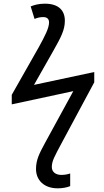

<svg xmlns="http://www.w3.org/2000/svg" viewBox="-20 -785 566 1045"><path d="M294 240C318 240 343 236 362 228V159C351 163 334 167 314 167C283 167 262 151 262 124C262 91 277 66 318 -11L493 -337V-393L165 -323L270 -508C311 -581 333 -621 333 -672C333 -731 296 -765 224 -765C189 -765 164 -757 147 -750L168 -682C184 -689 200 -692 215 -692C236 -692 247 -682 247 -663C247 -632 224 -588 191 -528L44 -269V-217L379 -289L225 -7C193 52 176 86 176 135C176 195 219 240 294 240Z"/></svg>

Font: BC Sans
Style: Italic
Weight: 400
Italic angle: -12°
Designer: Monotype Design Team
Designer: Province of B.C.
Foundry: Monotype Imaging Inc.
Version: Version 2.000;GOOG;noto-source:20170915:90ef993387c0